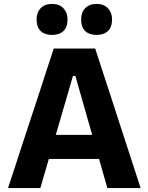

<svg xmlns="http://www.w3.org/2000/svg" viewBox="-20 -961 758 981"><path d="M21 0Q40 -57.5 60.8 -121Q81.5 -184.5 100 -241.5L180.5 -486Q202 -552.5 219.5 -606Q237 -659 254.5 -713H466.5Q484.5 -657 501.8 -604Q519 -551 540.5 -486L620 -241Q639.5 -181.5 659.8 -119.2Q680 -57 698.5 0H528.5Q518 -36 507.5 -74Q496.5 -112 486 -149H229.5Q218.5 -111.5 207.5 -73.5Q196.5 -35.5 186 0ZM353 -573.5 265 -272H451L365 -573.5ZM473 -782.5Q436.5 -782.5 415.5 -802.2Q394.5 -822 394.5 -862.5Q394.5 -898 415.5 -919.5Q436.5 -941 474 -941Q510.5 -941 531.5 -918.8Q552.5 -896.5 552.5 -862.5Q552.5 -822 531.2 -802.2Q510 -782.5 473 -782.5ZM245.5 -782.5Q209 -782.5 188 -802.2Q167 -822 167 -862.5Q167 -898 188.2 -919.5Q209.5 -941 246.5 -941Q283 -941 304 -918.8Q325 -896.5 325 -862.5Q325 -822 304 -802.2Q283 -782.5 245.5 -782.5Z"/></svg>

Font: Heraclito
Style: Bold
Weight: 700
Designer: Kostas Bartsokas (font) & Cristiano Sobral (main changes)
Foundry: Kostas Bartsokas (font) & Cristiano Sobral (main changes)
Version: Version 1.00;July 8, 2020;FontCreator 13.0.0.2655 64-bit